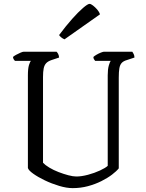

<svg xmlns="http://www.w3.org/2000/svg" viewBox="-20 -971 754 991"><path d="M355 0Q324 0 285.5 -11.5Q247 -23 211.5 -40Q176 -57 151.5 -74.5Q127 -92 124 -104V-582Q124 -617 129.5 -635Q135 -653 140 -657H57Q54 -660 51 -664.5Q48 -669 47 -677Q52 -682 63 -688Q74 -694 85.5 -699Q97 -704 102 -704H272Q276 -700 280 -693Q284 -686 285 -674L246 -661Q228 -655 218.5 -645Q209 -635 205.5 -618Q202 -601 202 -574V-131Q213 -119 234.5 -106Q256 -93 282 -83Q308 -73 332.5 -66.5Q357 -60 374 -60Q401 -60 434.5 -69Q468 -78 496 -91Q524 -104 536 -115V-582Q536 -613 541.5 -632.5Q547 -652 552 -657H471Q468 -661 465 -665.5Q462 -670 462 -677Q467 -682 478 -688.5Q489 -695 500.5 -699.5Q512 -704 516 -704H663Q666 -700 670 -692Q674 -684 674 -674L635 -661Q617 -656 608 -646Q599 -636 596 -618Q593 -600 593 -570V-102Q581 -87 558 -69.5Q535 -52 503 -36Q471 -20 433.5 -10Q396 0 355 0ZM313 -768Q303 -772 295.5 -778.5Q288 -785 285 -790Q320 -837 352 -873Q384 -909 408.5 -930Q433 -951 442 -951Q449 -951 460 -942.5Q471 -934 481.5 -922Q492 -910 496 -897Z"/></svg>

Font: Texturina Medium 12pt ExtraLight
Style: Regular
Weight: 250
Version: Version 1.002